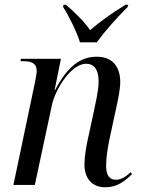

<svg xmlns="http://www.w3.org/2000/svg" viewBox="-20 -786 600 816"><path d="M320 -606H391C427 -655 479 -713 523 -757L525 -766H514C459 -733 404 -693 363 -658C337 -695 301 -731 260 -766H250L248 -757C272 -719 305 -654 320 -606ZM428 10C477 10 511 -16 541 -46L535 -54C513 -33 493 -22 472 -22C444 -22 431 -43 431 -82C431 -115 437 -154 445 -193L473 -323C481 -360 491 -404 491 -438C491 -494 465 -545 391 -545C319 -545 265 -500 214 -403H212L239 -536H69L67 -526H77C113 -526 136 -518 136 -484C136 -476 133 -457 129 -438L37 0H128L201 -341C213 -399 279 -515 346 -515C393 -515 399 -469 399 -439C399 -399 385 -344 380 -318L358 -216C345 -160 339 -118 339 -86C339 -29 370 10 428 10Z"/></svg>

Font: Noto Serif Display SemiCondensed
Style: Italic
Weight: 400
Width: 4
Italic angle: -12°
Designer: Monotype Design Team
Foundry: Monotype Imaging Inc.
Version: Version 2.009